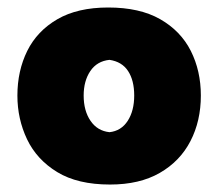

<svg xmlns="http://www.w3.org/2000/svg" viewBox="-20 -873 581 512"><path d="M273.4 -380.9Q187 -380.9 132.6 -414.1Q78.1 -447.3 52.2 -501.5Q26.4 -555.7 26.4 -618.2Q26.4 -684.1 52.7 -737.3Q79.1 -790.5 133.1 -821.8Q187 -853 268.6 -853Q352.5 -853 407.2 -821.8Q461.9 -790.5 488.8 -737.3Q515.6 -684.1 515.6 -618.2Q515.6 -550.3 487.8 -496.6Q460 -442.9 406 -411.9Q352.1 -380.9 273.4 -380.9ZM272 -520.5Q303.2 -523.9 320.6 -550.8Q337.9 -577.6 337.9 -618.2Q337.9 -658.7 321.5 -683.6Q305.2 -708.5 272 -713.4Q238.8 -710 220.9 -683.6Q203.1 -657.2 203.1 -618.2Q203.1 -577.6 221.4 -550.8Q239.7 -523.9 272 -520.5Z"/></svg>

Font: Pinar Black
Style: Regular
Weight: 900
Designer: Amin Abedi
Version: Version 3.000